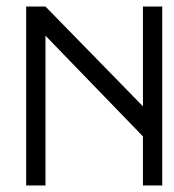

<svg xmlns="http://www.w3.org/2000/svg" viewBox="-20 -617 532 587"><path d="M60 -50V-597H119L417 -292V-597H476V-50H417V-200L119 -508V-50Z"/></svg>

Font: IBM 3270 Semi-Condensed
Style: Condensed
Weight: 400
Monospace: yes
Version: Version 2.3.1